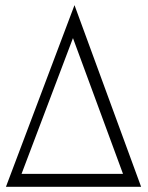

<svg xmlns="http://www.w3.org/2000/svg" viewBox="-20 -720 572 740"><path d="M261.2 -573.2 63 -49.8H454.1ZM267.1 -700.2 523.9 0H2.9Z"/></svg>

Font: Caudex
Style: Regular
Weight: 400
Version: Version 1.01